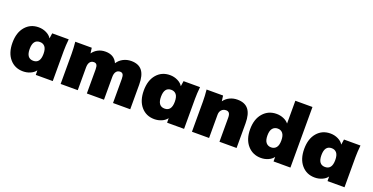

<svg xmlns="http://www.w3.org/2000/svg" viewBox="-27 -1457 4254 2191"><g transform="rotate(20 2100.0 -362.0)"><path d="M250 12.2Q150.4 12.2 88.6 -59.8Q26.9 -131.8 26.9 -254.9Q26.9 -377.9 88.6 -450Q150.4 -522 250 -522Q300.3 -522 344 -500.5Q387.7 -479 407.2 -444.8L417 -509.8H617.2Q608.9 -428.2 608.9 -365.2V0H402.8L401.9 -55.2Q380.4 -24.4 338.9 -6.1Q297.4 12.2 250 12.2ZM403.8 -254.9Q403.8 -314.5 381.3 -341.8Q358.9 -369.1 319.8 -369.1Q235.8 -369.1 235.8 -254.9Q235.8 -141.1 319.8 -141.1Q403.8 -141.1 403.8 -254.9Z M704.6 0V-365.2Q704.6 -433.1 696.8 -509.8H897L905.8 -443.8Q931.6 -480.5 971.4 -501.2Q1011.2 -522 1061.5 -522Q1167.5 -522 1206.5 -434.1Q1233.4 -476.1 1277.8 -499Q1322.3 -522 1374.5 -522Q1463.9 -522 1506.8 -467.5Q1549.8 -413.1 1549.8 -298.8V0H1340.8V-293Q1340.8 -331.1 1330.1 -347.4Q1319.3 -363.8 1295.9 -363.8Q1265.1 -363.8 1248 -340.8Q1231 -317.9 1231 -275.9V0H1022.9V-293Q1022.9 -331.1 1012 -347.4Q1001 -363.8 977.5 -363.8Q946.3 -363.8 929.4 -341.1Q912.6 -318.4 912.6 -275.9V0Z M1844.7 12.2Q1745.1 12.2 1683.3 -59.8Q1621.6 -131.8 1621.6 -254.9Q1621.6 -377.9 1683.3 -450Q1745.1 -522 1844.7 -522Q1895 -522 1938.7 -500.5Q1982.4 -479 2002 -444.8L2011.7 -509.8H2211.9Q2203.6 -428.2 2203.6 -365.2V0H1997.6L1996.6 -55.2Q1975.1 -24.4 1933.6 -6.1Q1892.1 12.2 1844.7 12.2ZM1998.5 -254.9Q1998.5 -314.5 1976.1 -341.8Q1953.6 -369.1 1914.6 -369.1Q1830.6 -369.1 1830.6 -254.9Q1830.6 -141.1 1914.6 -141.1Q1998.5 -141.1 1998.5 -254.9Z M2299.3 0V-365.2Q2299.3 -433.1 2291.5 -509.8H2491.7L2500.5 -442.9Q2527.8 -480.5 2570.1 -501.2Q2612.3 -522 2663.6 -522Q2753.9 -522 2797.6 -467.3Q2841.3 -412.6 2841.3 -298.8V0H2633.3V-291Q2633.3 -330.1 2620.6 -346.9Q2607.9 -363.8 2583.5 -363.8Q2549.3 -363.8 2528.3 -341.3Q2507.3 -318.8 2507.3 -282.2V0Z M3139.2 12.2Q3039.6 12.2 2976.3 -59.8Q2913.1 -131.8 2913.1 -254.9Q2913.1 -377.4 2976.1 -449.7Q3039.1 -522 3139.2 -522Q3184.1 -522 3224.4 -504.9Q3264.6 -487.8 3287.1 -459V-735.8H3495.1V0H3290V-55.2Q3268.6 -24.4 3227.5 -6.1Q3186.5 12.2 3139.2 12.2ZM3146.2 -168.5Q3169.4 -141.1 3208 -141.1Q3246.6 -141.1 3269.3 -168.5Q3292 -195.8 3292 -254.9Q3292 -314 3269.3 -341.6Q3246.6 -369.1 3208 -369.1Q3169.4 -369.1 3146.2 -341.6Q3123 -314 3123 -254.9Q3123 -195.8 3146.2 -168.5Z M3793 12.2Q3693.4 12.2 3631.6 -59.8Q3569.8 -131.8 3569.8 -254.9Q3569.8 -377.9 3631.6 -450Q3693.4 -522 3793 -522Q3843.3 -522 3887 -500.5Q3930.7 -479 3950.2 -444.8L3960 -509.8H4160.2Q4151.9 -428.2 4151.9 -365.2V0H3945.8L3944.8 -55.2Q3923.3 -24.4 3881.8 -6.1Q3840.3 12.2 3793 12.2ZM3946.8 -254.9Q3946.8 -314.5 3924.3 -341.8Q3901.9 -369.1 3862.8 -369.1Q3778.8 -369.1 3778.8 -254.9Q3778.8 -141.1 3862.8 -141.1Q3946.8 -141.1 3946.8 -254.9Z"/></g></svg>

Font: Mulish ExtraBlack
Style: Regular
Weight: 1000
Designer: Vernon Adams
Foundry: Vernon Adams
Version: Version 3.603; ttfautohint (v1.8.3)